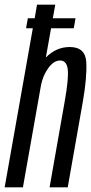

<svg xmlns="http://www.w3.org/2000/svg" viewBox="-49 -805 391 825"><path d="M63 -683.5 70.5 -726.5H100L110 -785H188.5L178 -726.5H275.5L268 -683.5H170.5L148 -558Q192.5 -603 250.5 -603Q318.5 -603 321.8 -537.2Q325 -471.5 307 -368.5L242 0H164L229 -369Q246.5 -467 242.2 -506Q238 -545 209 -545Q181.5 -545 157.5 -511Q136 -481 127.5 -440.5L49.5 0H-29L92 -683.5Z"/></svg>

Font: Anybody Condensed Regular
Style: Italic
Weight: 400
Width: 3
Italic angle: -10°
Designer: Tyler Finck
Foundry: Etcetera Type Company
Version: Version 1.010; ttfautohint (v1.8.3) -l 8 -r 50 -G 200 -x 14 